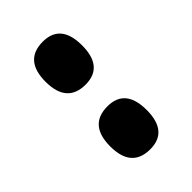

<svg xmlns="http://www.w3.org/2000/svg" viewBox="-3 -903 506 506"><g transform="rotate(45 250.0 -650.0)"><path d="M129.5 -582.5Q49.5 -582.5 49.5 -652Q49.5 -718.5 129.5 -718.5Q209.5 -718.5 209.5 -652Q209.5 -582.5 129.5 -582.5ZM370.5 -582.5Q290.5 -582.5 290.5 -652Q290.5 -718.5 370.5 -718.5Q450.5 -718.5 450.5 -652Q450.5 -582.5 370.5 -582.5Z"/></g></svg>

Font: Newsreader 6pt
Style: Bold
Weight: 700
Designer: Hugues Gentile
Foundry: Production Type
Version: Version 1.003; ttfautohint (v1.8.3)